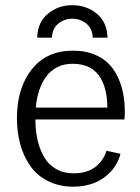

<svg xmlns="http://www.w3.org/2000/svg" viewBox="-20 -704 538 736"><path d="M44.9 0ZM392.1 -559.6H335.4Q334.5 -594.7 311 -613.5Q287.6 -632.3 257.3 -632.3Q227.1 -632.3 203.6 -613.5Q180.2 -594.7 179.2 -559.6H122.6Q124 -618.7 163.6 -651.4Q203.1 -684.1 257.3 -684.1Q311.5 -684.1 351.1 -651.4Q390.6 -618.7 392.1 -559.6ZM259.8 -509.8Q310.5 -509.8 349.4 -491.9Q388.2 -474.1 411.6 -442.1Q435.1 -410.2 446.8 -368.2Q458.5 -326.2 458.5 -275.4Q458.5 -258.8 457 -246.1H115.7Q115.7 -203.6 124 -167.2Q132.3 -130.9 149.2 -101.8Q166 -72.8 195.1 -56.2Q224.1 -39.6 262.2 -39.6Q311.5 -39.6 343.3 -62.3Q375 -85 388.2 -126L441.9 -114.3Q430.7 -72.8 402.3 -43.7Q374 -14.6 338.9 -1.7Q303.7 11.2 264.2 11.7H262.2Q207 11.7 164.3 -9.8Q121.6 -31.2 95.9 -68.1Q70.3 -105 57.6 -151.1Q44.9 -197.3 44.9 -250Q44.9 -366.7 101.8 -438.2Q158.7 -509.8 259.8 -509.8ZM391.6 -291.5Q391.1 -371.6 358.4 -415.5Q325.7 -459.5 257.8 -459.5Q225.1 -459.5 199.2 -446.3Q173.3 -433.1 156.5 -409.7Q139.6 -386.2 129.9 -356.4Q120.1 -326.7 117.2 -291.5Z"/></svg>

Font: Pontano Sans
Style: Regular
Weight: 400
Foundry: vernon adams
Version: 1.0